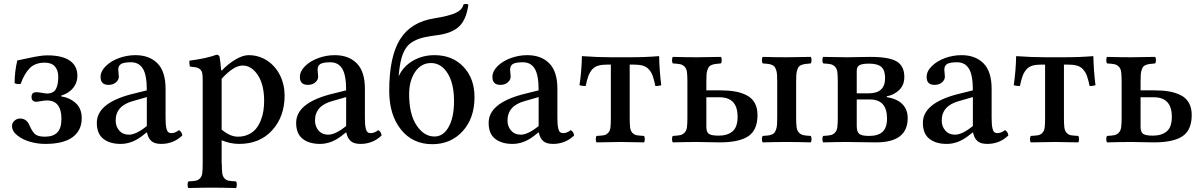

<svg xmlns="http://www.w3.org/2000/svg" viewBox="-20 -721 6093 975"><path d="M209 9.8Q173.3 9.8 135.7 -0.2Q98.1 -10.3 69.6 -32Q41 -53.7 41 -82Q41 -96.7 53.5 -107.9Q65.9 -119.1 82 -119.1Q115.2 -119.1 129.9 -84Q143.6 -52.2 158.4 -39.6Q173.3 -26.9 208 -26.9Q249.5 -26.9 270.8 -48.1Q292 -69.3 292 -117.2Q292 -210.9 217.8 -210.9Q206.1 -210.9 188 -207.5Q169.9 -204.1 160.2 -204.1Q151.9 -205.1 146 -210.9Q140.1 -216.8 140.1 -228Q140.1 -252.9 164.1 -252.9Q173.8 -252.9 190.9 -249.8Q208 -246.6 216.8 -246.1Q251.5 -246.1 263.7 -268.6Q275.9 -291 275.9 -330.1Q275.9 -363.8 259 -383.3Q242.2 -402.8 207 -402.8Q158.2 -402.8 130.6 -374.5Q103 -346.2 85 -294.9Q66.4 -292 54.2 -298.8Q54.2 -357.9 67.9 -414.1Q77.1 -415.5 133.1 -427.7Q189 -439.9 220.2 -439.9Q295.4 -439.9 334.2 -413.3Q373 -386.7 373 -335.9Q373 -301.3 351.8 -274.7Q330.6 -248 290 -234.9V-231.9Q335 -224.6 365 -197Q395 -169.4 395 -121.1Q395 -58.6 348.6 -24.4Q302.2 9.8 209 9.8Z M725.6 -81.1V-228L655.8 -208Q567.4 -184.1 567.4 -108.9Q567.4 -79.1 585.4 -58.1Q603.5 -37.1 634.8 -37.1Q671.4 -37.1 725.6 -81.1ZM726.6 -47.9H723.6L700.7 -29.8Q648.9 9.8 592.8 9.8Q537.6 9.8 504.6 -16.1Q471.7 -42 471.7 -97.2Q471.7 -195.3 641.6 -241.2L725.6 -262.2Q725.6 -339.8 705.6 -372.3Q685.5 -404.8 645.5 -404.8Q609.4 -404.8 595 -396.2Q580.6 -387.7 580.6 -367.2Q580.6 -359.9 582 -348.6Q583.5 -337.4 583.5 -332Q583.5 -315.4 568.8 -302.7Q554.2 -290 530.8 -290Q490.7 -290 490.7 -330.1Q490.7 -359.4 517.3 -385.5Q543.9 -411.6 584.7 -426.3Q625.5 -440.9 667.5 -440.9Q738.3 -440.9 779.5 -399.4Q820.8 -357.9 820.8 -270V-124Q820.8 -104 821.8 -91.6Q822.8 -79.1 825.4 -67.4Q828.1 -55.7 834.2 -50.3Q840.3 -44.9 849.6 -44.9Q869.1 -44.9 888.7 -60.1Q902.8 -52.7 905.8 -33.2Q861.3 9.8 798.3 9.8Q764.6 9.8 748.3 -5.1Q731.9 -20 726.6 -47.9Z M1105.5 -320.8V-63Q1148.4 -26.9 1188 -26.9Q1217.8 -26.9 1241.5 -38.1Q1265.1 -49.3 1279.8 -67.1Q1294.4 -85 1304.2 -109.4Q1314 -133.8 1317.6 -158.2Q1321.3 -182.6 1321.3 -209Q1321.3 -291 1289.3 -339.6Q1257.3 -388.2 1212.4 -388.2Q1166.5 -388.2 1105.5 -320.8ZM937 233.9Q932.6 229.5 932.6 217Q932.6 204.6 937 200.2Q962.9 198.7 974.6 196.5Q986.3 194.3 995.6 184.6Q1004.9 174.8 1007.1 158.4Q1009.3 142.1 1009.3 109.9V-314.9Q1009.3 -337.4 1007.1 -349.1Q1004.9 -360.8 996.8 -368.4Q988.8 -376 977.8 -378.4Q966.8 -380.9 944.3 -382.8Q942.9 -387.7 941.9 -397.9Q940.9 -408.2 942.4 -413.1Q1027.3 -423.8 1079.1 -442.9Q1092.3 -442.9 1095.2 -432.1Q1100.1 -403.3 1103 -363.8H1107.4Q1137.7 -396 1175.3 -418.5Q1212.9 -440.9 1242.2 -440.9Q1294.9 -440.9 1337.2 -412.8Q1379.4 -384.8 1402.3 -337.9Q1425.3 -291 1425.3 -235.8Q1425.3 -129.4 1362.5 -59.8Q1299.8 9.8 1194.3 9.8Q1149.9 9.8 1105.5 -8.8V109.9H1106.4Q1106.4 142.1 1108.6 158.4Q1110.8 174.8 1119.9 184.6Q1128.9 194.3 1140.6 196.5Q1152.3 198.7 1178.2 200.2Q1182.6 204.6 1182.6 217Q1182.6 229.5 1178.2 233.9Q1104 231.9 1057.1 231.9Q1009.3 231.9 937 233.9Z M1737.8 -81.1V-228L1668 -208Q1579.6 -184.1 1579.6 -108.9Q1579.6 -79.1 1597.7 -58.1Q1615.7 -37.1 1647 -37.1Q1683.6 -37.1 1737.8 -81.1ZM1738.8 -47.9H1735.8L1712.9 -29.8Q1661.1 9.8 1605 9.8Q1549.8 9.8 1516.8 -16.1Q1483.9 -42 1483.9 -97.2Q1483.9 -195.3 1653.8 -241.2L1737.8 -262.2Q1737.8 -339.8 1717.8 -372.3Q1697.8 -404.8 1657.7 -404.8Q1621.6 -404.8 1607.2 -396.2Q1592.8 -387.7 1592.8 -367.2Q1592.8 -359.9 1594.2 -348.6Q1595.7 -337.4 1595.7 -332Q1595.7 -315.4 1581.1 -302.7Q1566.4 -290 1543 -290Q1502.9 -290 1502.9 -330.1Q1502.9 -359.4 1529.5 -385.5Q1556.2 -411.6 1596.9 -426.3Q1637.7 -440.9 1679.7 -440.9Q1750.5 -440.9 1791.7 -399.4Q1833 -357.9 1833 -270V-124Q1833 -104 1834 -91.6Q1835 -79.1 1837.6 -67.4Q1840.3 -55.7 1846.4 -50.3Q1852.5 -44.9 1861.8 -44.9Q1881.3 -44.9 1900.9 -60.1Q1915 -52.7 1918 -33.2Q1873.5 9.8 1810.5 9.8Q1776.9 9.8 1760.5 -5.1Q1744.1 -20 1738.8 -47.9Z M2057.6 -242.2Q2057.6 -141.6 2095.2 -84.7Q2132.8 -27.8 2186.5 -27.8Q2231.4 -27.8 2258.5 -76.7Q2285.6 -125.5 2285.6 -207Q2285.6 -297.4 2252.9 -349.1Q2220.2 -400.9 2168.5 -400.9Q2118.7 -400.9 2088.1 -356Q2057.6 -311 2057.6 -242.2ZM2186.5 -440.9Q2277.3 -440.9 2333.5 -381.8Q2389.6 -322.8 2389.6 -227.1Q2389.6 -121.1 2329.6 -54.9Q2269.5 11.2 2175.3 11.2Q2075.7 11.2 2016.1 -63.2Q1956.5 -137.7 1956.5 -259.8Q1956.5 -433.1 2011.5 -521.2Q2066.4 -609.4 2185.5 -627.9Q2259.3 -639.6 2293.5 -655.3Q2327.6 -670.9 2333.5 -698.2Q2345.2 -704.1 2358.4 -698.2Q2348.6 -622.1 2311.5 -586.7Q2274.4 -551.3 2197.3 -542Q2159.2 -537.1 2133.3 -531.2Q2107.4 -525.4 2086.2 -514.6Q2064.9 -503.9 2052 -490.2Q2039.1 -476.6 2029.1 -454.1Q2019 -431.6 2013.7 -404.5Q2008.3 -377.4 2004.4 -337.9L2006.3 -336.9Q2028.8 -384.8 2077.4 -412.8Q2126 -440.9 2186.5 -440.9Z M2715.3 -81.1V-228L2645.5 -208Q2557.1 -184.1 2557.1 -108.9Q2557.1 -79.1 2575.2 -58.1Q2593.3 -37.1 2624.5 -37.1Q2661.1 -37.1 2715.3 -81.1ZM2716.3 -47.9H2713.4L2690.4 -29.8Q2638.7 9.8 2582.5 9.8Q2527.3 9.8 2494.4 -16.1Q2461.4 -42 2461.4 -97.2Q2461.4 -195.3 2631.3 -241.2L2715.3 -262.2Q2715.3 -339.8 2695.3 -372.3Q2675.3 -404.8 2635.3 -404.8Q2599.1 -404.8 2584.7 -396.2Q2570.3 -387.7 2570.3 -367.2Q2570.3 -359.9 2571.8 -348.6Q2573.2 -337.4 2573.2 -332Q2573.2 -315.4 2558.6 -302.7Q2543.9 -290 2520.5 -290Q2480.5 -290 2480.5 -330.1Q2480.5 -359.4 2507.1 -385.5Q2533.7 -411.6 2574.5 -426.3Q2615.2 -440.9 2657.2 -440.9Q2728 -440.9 2769.3 -399.4Q2810.5 -357.9 2810.5 -270V-124Q2810.5 -104 2811.5 -91.6Q2812.5 -79.1 2815.2 -67.4Q2817.9 -55.7 2824 -50.3Q2830.1 -44.9 2839.4 -44.9Q2858.9 -44.9 2878.4 -60.1Q2892.6 -52.7 2895.5 -33.2Q2851.1 9.8 2788.1 9.8Q2754.4 9.8 2738 -5.1Q2721.7 -20 2716.3 -47.9Z M3082 -122.1V-393.1H3066.9Q3037.6 -393.1 3018.8 -387.9Q3000 -382.8 2987.5 -368.7Q2975.1 -354.5 2968 -335.7Q2960.9 -316.9 2954.1 -284.2Q2935.5 -284.2 2922.9 -288.1Q2933.6 -361.8 2935.1 -436Q3015.1 -430.2 3084 -430.2H3175.8Q3258.3 -430.2 3327.1 -436Q3328.6 -362.8 3337.9 -288.1Q3335.9 -287.6 3332.8 -286.9Q3329.6 -286.1 3321.8 -284.9Q3314 -283.7 3308.1 -284.2Q3301.3 -316.9 3294.4 -335.7Q3287.6 -354.5 3274.9 -368.7Q3262.2 -382.8 3243.4 -387.9Q3224.6 -393.1 3194.8 -393.1H3177.7V-122.1Q3177.7 -89.8 3179.9 -73Q3182.1 -56.2 3191.4 -46.4Q3200.7 -36.6 3212.4 -34.4Q3224.1 -32.2 3250 -30.8Q3254.4 -26.4 3254.4 -14.4Q3254.4 -2.4 3250 2Q3173.8 0 3131.8 0Q3089.8 0 3009.8 2Q3005.4 -2.4 3005.4 -14.4Q3005.4 -26.4 3009.8 -30.8Q3035.6 -32.2 3047.4 -34.4Q3059.1 -36.6 3068.4 -46.4Q3077.6 -56.2 3079.8 -73Q3082 -89.8 3082 -122.1Z M3566.9 -227.1V-77.1Q3566.9 -50.3 3579.8 -41.3Q3592.8 -32.2 3628.9 -32.2Q3674.3 -32.2 3700 -54Q3725.6 -75.7 3725.6 -127.9Q3725.6 -227.1 3633.8 -227.1ZM3397 2Q3392.6 -2.4 3392.6 -14.4Q3392.6 -26.4 3397 -30.8Q3422.9 -32.2 3434.8 -34.9Q3446.8 -37.6 3456.3 -47.4Q3465.8 -57.1 3468.3 -74Q3470.7 -90.8 3470.7 -123V-307.1Q3470.7 -339.4 3468.3 -356.2Q3465.8 -373 3456.3 -382.6Q3446.8 -392.1 3434.8 -394.8Q3422.9 -397.5 3397 -398.9Q3392.6 -403.3 3392.6 -415.5Q3392.6 -427.7 3397 -432.1Q3469.2 -430.2 3518.6 -430.2Q3566.4 -430.2 3640.6 -432.1Q3645 -427.7 3645 -415.5Q3645 -403.3 3640.6 -398.9Q3622.6 -397.5 3613.5 -396.2Q3604.5 -395 3594.5 -391.4Q3584.5 -387.7 3580.6 -382.3Q3576.7 -377 3572.8 -366.5Q3568.8 -356 3567.9 -342Q3566.9 -328.1 3566.9 -306.2V-262.2H3637.7Q3679.7 -262.2 3711.9 -256.6Q3744.1 -251 3771 -237.5Q3797.9 -224.1 3812.3 -198.7Q3826.7 -173.3 3826.7 -137.2Q3826.7 -60.5 3780 -29.3Q3733.4 2 3634.8 2Q3616.7 2 3576.9 1Q3537.1 0 3518.6 0Q3471.2 0 3397 2ZM4022.9 -307.1V-123Q4022.9 -90.8 4025.4 -74Q4027.8 -57.1 4037.4 -47.4Q4046.9 -37.6 4058.8 -34.9Q4070.8 -32.2 4096.7 -30.8Q4101.1 -26.4 4101.1 -14.4Q4101.1 -2.4 4096.7 2Q4024.4 0 3974.6 0Q3923.8 0 3853.5 2Q3849.1 -2.4 3849.1 -14.4Q3849.1 -26.4 3853.5 -30.8Q3870.6 -31.7 3879.9 -33Q3889.2 -34.2 3898.9 -37.8Q3908.7 -41.5 3912.8 -47.1Q3917 -52.7 3920.9 -63.2Q3924.8 -73.7 3925.8 -87.6Q3926.8 -101.6 3926.8 -123V-307.1Q3926.8 -328.6 3925.8 -342.5Q3924.8 -356.4 3920.9 -366.9Q3917 -377.4 3912.8 -382.8Q3908.7 -388.2 3898.9 -391.8Q3889.2 -395.5 3879.9 -396.7Q3870.6 -397.9 3853.5 -398.9Q3849.1 -403.3 3849.1 -415.5Q3849.1 -427.7 3853.5 -432.1Q3925.8 -430.2 3974.6 -430.2Q4022.5 -430.2 4096.7 -432.1Q4101.1 -427.7 4101.1 -415.5Q4101.1 -403.3 4096.7 -398.9Q4079.1 -397.5 4069.8 -396.2Q4060.5 -395 4050.5 -391.4Q4040.5 -387.7 4036.6 -382.3Q4032.7 -377 4028.8 -366.7Q4024.9 -356.4 4023.9 -342.5Q4022.9 -328.6 4022.9 -307.1Z M4330.6 -360.8V-247.1H4391.6Q4474.6 -247.1 4474.6 -324.2Q4474.6 -364.3 4455.6 -381.1Q4436.5 -397.9 4393.6 -397.9Q4358.9 -397.9 4344.7 -390.1Q4330.6 -382.3 4330.6 -360.8ZM4398.4 -215.8H4330.6V-83Q4330.6 -51.3 4343.5 -41Q4356.4 -30.8 4393.6 -30.8Q4439.5 -30.8 4461.9 -51.8Q4484.4 -72.8 4484.4 -119.1Q4484.4 -215.8 4398.4 -215.8ZM4160.6 2Q4156.2 -2.4 4156.2 -14.4Q4156.2 -26.4 4160.6 -30.8Q4186.5 -32.2 4198.5 -34.9Q4210.4 -37.6 4220 -47.4Q4229.5 -57.1 4231.9 -74.2Q4234.4 -91.3 4234.4 -124V-307.1Q4234.4 -339.4 4231.9 -356.2Q4229.5 -373 4220 -382.6Q4210.4 -392.1 4198.5 -394.8Q4186.5 -397.5 4160.6 -398.9Q4156.2 -403.3 4156.2 -415.5Q4156.2 -427.7 4160.6 -432.1Q4234.9 -430.2 4282.2 -430.2Q4301.3 -430.2 4339.8 -431.2Q4378.4 -432.1 4399.4 -432.1Q4495.1 -432.1 4533.7 -408.9Q4572.3 -385.7 4572.3 -330.1Q4572.3 -288.1 4545.2 -262.9Q4518.1 -237.8 4482.4 -231.9V-228Q4534.7 -219.7 4562 -192.6Q4589.4 -165.5 4589.4 -121.1Q4589.4 2 4429.2 2Q4393.1 2 4347.9 1Q4302.7 0 4282.2 0Q4232.9 0 4160.6 2Z M4920.4 -81.1V-228L4850.6 -208Q4762.2 -184.1 4762.2 -108.9Q4762.2 -79.1 4780.3 -58.1Q4798.3 -37.1 4829.6 -37.1Q4866.2 -37.1 4920.4 -81.1ZM4921.4 -47.9H4918.5L4895.5 -29.8Q4843.8 9.8 4787.6 9.8Q4732.4 9.8 4699.5 -16.1Q4666.5 -42 4666.5 -97.2Q4666.5 -195.3 4836.4 -241.2L4920.4 -262.2Q4920.4 -339.8 4900.4 -372.3Q4880.4 -404.8 4840.3 -404.8Q4804.2 -404.8 4789.8 -396.2Q4775.4 -387.7 4775.4 -367.2Q4775.4 -359.9 4776.9 -348.6Q4778.3 -337.4 4778.3 -332Q4778.3 -315.4 4763.7 -302.7Q4749 -290 4725.6 -290Q4685.5 -290 4685.5 -330.1Q4685.5 -359.4 4712.2 -385.5Q4738.8 -411.6 4779.5 -426.3Q4820.3 -440.9 4862.3 -440.9Q4933.1 -440.9 4974.4 -399.4Q5015.6 -357.9 5015.6 -270V-124Q5015.6 -104 5016.6 -91.6Q5017.6 -79.1 5020.3 -67.4Q5022.9 -55.7 5029.1 -50.3Q5035.2 -44.9 5044.4 -44.9Q5064 -44.9 5083.5 -60.1Q5097.7 -52.7 5100.6 -33.2Q5056.2 9.8 4993.2 9.8Q4959.5 9.8 4943.1 -5.1Q4926.8 -20 4921.4 -47.9Z M5287.1 -122.1V-393.1H5272Q5242.7 -393.1 5223.9 -387.9Q5205.1 -382.8 5192.6 -368.7Q5180.2 -354.5 5173.1 -335.7Q5166 -316.9 5159.2 -284.2Q5140.6 -284.2 5127.9 -288.1Q5138.7 -361.8 5140.1 -436Q5220.2 -430.2 5289.1 -430.2H5380.9Q5463.4 -430.2 5532.2 -436Q5533.7 -362.8 5543 -288.1Q5541 -287.6 5537.8 -286.9Q5534.7 -286.1 5526.9 -284.9Q5519 -283.7 5513.2 -284.2Q5506.3 -316.9 5499.5 -335.7Q5492.7 -354.5 5480 -368.7Q5467.3 -382.8 5448.5 -387.9Q5429.7 -393.1 5399.9 -393.1H5382.8V-122.1Q5382.8 -89.8 5385 -73Q5387.2 -56.2 5396.5 -46.4Q5405.8 -36.6 5417.5 -34.4Q5429.2 -32.2 5455.1 -30.8Q5459.5 -26.4 5459.5 -14.4Q5459.5 -2.4 5455.1 2Q5378.9 0 5336.9 0Q5294.9 0 5214.8 2Q5210.4 -2.4 5210.4 -14.4Q5210.4 -26.4 5214.8 -30.8Q5240.7 -32.2 5252.4 -34.4Q5264.2 -36.6 5273.4 -46.4Q5282.7 -56.2 5284.9 -73Q5287.1 -89.8 5287.1 -122.1Z M5772 -227.1V-77.1Q5772 -50.3 5784.9 -41.3Q5797.9 -32.2 5834 -32.2Q5879.4 -32.2 5905 -54Q5930.7 -75.7 5930.7 -127.9Q5930.7 -227.1 5838.9 -227.1ZM5602.1 2Q5597.7 -2.4 5597.7 -14.4Q5597.7 -26.4 5602.1 -30.8Q5627.9 -32.2 5639.9 -34.9Q5651.9 -37.6 5661.4 -47.4Q5670.9 -57.1 5673.3 -74Q5675.8 -90.8 5675.8 -123V-307.1Q5675.8 -339.4 5673.3 -356.2Q5670.9 -373 5661.4 -382.6Q5651.9 -392.1 5639.9 -394.8Q5627.9 -397.5 5602.1 -398.9Q5597.7 -403.3 5597.7 -415.5Q5597.7 -427.7 5602.1 -432.1Q5674.3 -430.2 5723.6 -430.2Q5771.5 -430.2 5845.7 -432.1Q5850.1 -427.7 5850.1 -415.5Q5850.1 -403.3 5845.7 -398.9Q5827.6 -397.5 5818.6 -396.2Q5809.6 -395 5799.6 -391.4Q5789.6 -387.7 5785.6 -382.3Q5781.7 -377 5777.8 -366.5Q5773.9 -356 5772.9 -342Q5772 -328.1 5772 -306.2V-262.2H5842.8Q5884.8 -262.2 5917 -256.6Q5949.2 -251 5976.1 -237.5Q6002.9 -224.1 6017.3 -198.7Q6031.7 -173.3 6031.7 -137.2Q6031.7 -60.5 5985.1 -29.3Q5938.5 2 5839.8 2Q5821.8 2 5782 1Q5742.2 0 5723.6 0Q5676.3 0 5602.1 2Z"/></svg>

Font: Common Serif Medium
Style: Regular
Weight: 500
Designer: Philipp H. Poll, Khaled Hosny
Foundry: Stefan Peev, Context Ltd.
Version: Version 1.026